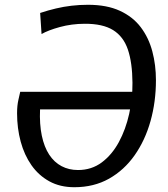

<svg xmlns="http://www.w3.org/2000/svg" viewBox="-20 -775 701 803"><path d="M290.9 8Q231.3 8 186.5 -16.6Q141.7 -41.2 111.6 -84Q81.6 -126.8 66.5 -182.7Q51.4 -238.6 51.4 -301.3Q51.4 -333.7 57 -357.5Q62.6 -381.2 64.6 -391.1H551.6L541.1 -317.4H147.5Q144.8 -255.3 154.8 -207.8Q164.8 -160.2 185.7 -128.3Q206.7 -96.3 237.4 -80.1Q268 -63.9 306.4 -63.9Q362.8 -63.9 405.6 -95.7Q448.3 -127.6 477.1 -180.7Q505.8 -233.8 520.2 -298.6Q534.6 -363.3 534 -429.1Q533.4 -512.5 515 -567.3Q496.5 -622.1 453.1 -649.1Q409.7 -676 334.2 -675.6Q279.5 -675.4 230.5 -662Q181.5 -648.6 153.8 -632.6L147.9 -720.8Q181.6 -732 214.1 -739.6Q246.5 -747.3 279.5 -751.1Q312.5 -755 348.1 -755Q426.8 -755 481.2 -729.9Q535.7 -704.9 568.9 -660.9Q602.1 -616.9 617.1 -560Q632.2 -503.2 632.2 -439.5Q632.2 -349.6 609.6 -268.9Q587 -188.2 543.1 -125.7Q499.2 -63.3 435.9 -27.6Q372.5 8 290.9 8Z"/></svg>

Font: Merriweather Sans Variable Regular
Style: Italic
Weight: 300
Italic angle: -8°
Designer: Eben Sorkin
Foundry: Eben Sorkin
Version: Version 2.001